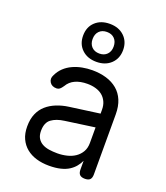

<svg xmlns="http://www.w3.org/2000/svg" viewBox="-151 -933 902 1046"><g transform="rotate(20 300.0 -410.0)"><path d="M305 -610Q253 -610 221 -640.5Q189 -671 189 -720Q189 -770 221 -800Q253 -830 305 -830Q357 -830 389 -799.5Q421 -769 421 -720Q421 -671 389 -640.5Q357 -610 305 -610ZM305 -658Q333 -658 349.5 -675Q366 -692 366 -720Q366 -749 349.5 -766Q333 -783 305 -783Q277 -783 260.5 -766Q244 -749 244 -720Q244 -692 260.5 -675Q277 -658 305 -658ZM424 -353V-375Q424 -402 414.5 -422Q405 -442 389 -455Q373 -468 350.5 -474.5Q328 -481 302 -481Q261 -481 231.5 -467.5Q202 -454 186 -426Q181 -419 177 -414Q173 -409 169 -406Q165 -403 160.5 -401.5Q156 -400 151 -400Q123 -400 111 -419.5Q99 -439 111 -461Q123 -487 143 -506Q163 -525 189 -537Q215 -549 244 -554.5Q273 -560 302 -560Q346 -560 383 -549Q420 -538 447 -515.5Q474 -493 488.5 -458.5Q503 -424 503 -377V-29Q503 -9 494 0.5Q485 10 464.5 10Q444 10 434.5 0.5Q425 -9 425 -30V-80Q417 -62 403.5 -45.5Q390 -29 370.5 -16.5Q351 -4 322.5 3Q294 10 256 10Q216 10 182.5 0Q149 -10 124.5 -30Q100 -50 86 -80Q72 -110 72 -151Q72 -194 85.5 -225Q99 -256 123 -277Q147 -298 179.5 -311Q212 -324 249 -329ZM424 -273 253 -249Q207 -243 179 -222.5Q151 -202 151 -154Q151 -128 161 -111.5Q171 -95 188 -85.5Q205 -76 227.5 -72.5Q250 -69 276 -69Q304 -69 331 -75.5Q358 -82 378.5 -96Q399 -110 411.5 -131.5Q424 -153 424 -183Z"/></g></svg>

Font: Maple Mono Normal NL Light
Style: Regular
Weight: 300
Monospace: yes
Designer: subframe7536
Version: Version 7.000